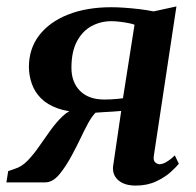

<svg xmlns="http://www.w3.org/2000/svg" viewBox="-35 -568 610 598"><path d="M509.5 -84 522 -58Q515 -49 497 -32.5Q479 -16 451.2 -3Q423.5 10 388 10Q353 10 334 -6.2Q315 -22.5 317 -48.5L342.5 -222.5Q332.5 -221.5 317.8 -220.5Q303 -219.5 288.2 -218.8Q273.5 -218 262.5 -217Q250 -204 238.8 -183Q227.5 -162 215.8 -137.2Q204 -112.5 190 -86.5Q170.5 -49.5 149.8 -24.8Q129 0 106 0H-15L-9.5 -35L12 -42.5Q33 -49 51.5 -68.2Q70 -87.5 87.2 -112.5Q104.5 -137.5 122.5 -162.5Q140.5 -187.5 160.2 -206.2Q180 -225 204 -230.5L222 -218.5Q176.5 -219 144.5 -230.5Q112.5 -242 93 -261.5Q73.5 -281 64.5 -306Q55.5 -331 55 -358.5Q55 -416.5 87.2 -458.2Q119.5 -500 177.5 -522.8Q235.5 -545.5 312 -545.5Q329.5 -545.5 351.5 -544Q373.5 -542.5 397.2 -539.8Q421 -537 443.5 -532.5L514.5 -548L444 -82Q442 -67.5 448.8 -62Q455.5 -56.5 462 -56.5Q471 -56.5 483.2 -63.5Q495.5 -70.5 509.5 -84ZM348 -262 384 -491Q378 -493.5 365.5 -496Q353 -498.5 338.8 -500.2Q324.5 -502 311.5 -502Q278.5 -502 250.2 -486.8Q222 -471.5 204.8 -439.5Q187.5 -407.5 187.5 -356.5Q187.5 -312 214.2 -285Q241 -258 290 -258Q299 -258 310.5 -258.5Q322 -259 332.5 -260.2Q343 -261.5 348 -262Z"/></svg>

Font: Merriweather 60pt SemiBold
Style: Italic
Weight: 600
Italic angle: -7.8°
Version: Version 2.101